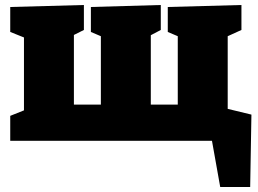

<svg xmlns="http://www.w3.org/2000/svg" viewBox="-20 -564 1032 769"><path d="M862 185 829 0H21V-100L76 -122V-414L21 -436V-536L316 -544V-444L276 -424V-145H384V-419L344 -436V-536L624 -544V-444L584 -423V-145H692V-419L652 -436V-536L947 -544V-444L892 -419V-128L987 -105L982 185Z"/></svg>

Font: Bitter Black
Style: Regular
Weight: 900
Designer: Sol Matas, and Bitter project Authors
Foundry: Sol Matas
Version: Version 2.001